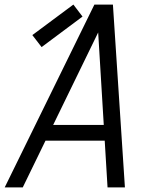

<svg xmlns="http://www.w3.org/2000/svg" viewBox="-50 -820 670 840"><path d="M-29.5 0 363 -800H444L496.5 0H420.5L379.5 -678L49.5 0ZM101 -204.5 134 -273.5H450L453 -204.5ZM132 -614 91.5 -666.5 271 -800 311 -747.5Z"/></svg>

Font: Victor Mono Thin
Style: Italic
Weight: 100
Italic angle: -12°
Monospace: yes
Designer: Rune Bjørnerås
Version: Version 1.561;gftools[0.9.30]